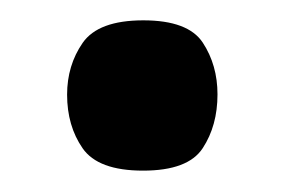

<svg xmlns="http://www.w3.org/2000/svg" viewBox="-20 -355 286 186"><path d="M118.6 -189.7Q75 -189.7 60 -211.4Q45 -233.1 45 -263.3Q45 -291.7 60.1 -313.5Q75.3 -335.3 118.8 -335.3Q162.3 -335.3 176.5 -313.6Q190.7 -291.9 190.7 -263.6Q190.7 -233.3 176.4 -211.5Q162.2 -189.7 118.6 -189.7Z"/></svg>

Font: Darker Grotesque Light
Style: Regular
Weight: 300
Designer: Gabriel Lam
Foundry: TypeRant
Version: Version 1.000;gftools[0.9.28]